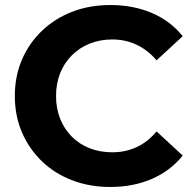

<svg xmlns="http://www.w3.org/2000/svg" viewBox="-20 -732 766 764"><path d="M418 12Q337 12 267.5 -14.5Q198 -41 147 -90Q96 -139 67.5 -205Q39 -271 39 -350Q39 -429 67.5 -495Q96 -561 147.5 -610Q199 -659 268 -685.5Q337 -712 419 -712Q510 -712 584 -680.5Q658 -649 707 -588L603 -492Q568 -533 523.5 -554Q479 -575 427 -575Q378 -575 337 -558.5Q296 -542 266 -512Q236 -482 219.5 -441Q203 -400 203 -350Q203 -300 219.5 -259Q236 -218 266 -188Q296 -158 337 -142Q378 -126 427 -126Q479 -126 523.5 -146.5Q568 -167 603 -209L707 -113Q658 -52 584 -20Q510 12 418 12Z"/></svg>

Font: Montserrat Z
Style: Bold
Weight: 700
Designer: Julieta Ulanovsky
Foundry: Julieta Ulanovsky
Version: Version 8.000